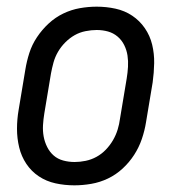

<svg xmlns="http://www.w3.org/2000/svg" viewBox="-20 -548 540 576"><path d="M203 8Q174 8 146.5 2Q119 -4 96.5 -19Q74 -34 59 -56.5Q44 -79 37.5 -106Q31 -133 31 -161.5Q31 -190 36 -219L56 -339Q60 -364 68 -389Q76 -414 91 -436.5Q106 -459 126 -477.5Q146 -496 170 -507.5Q194 -519 219.5 -523.5Q245 -528 270 -528Q299 -528 326.5 -522Q354 -516 376.5 -501Q399 -486 414.5 -463.5Q430 -441 436.5 -414Q443 -387 442.5 -358.5Q442 -330 438 -301L418 -181Q414 -156 405.5 -131Q397 -106 382.5 -83.5Q368 -61 348 -42.5Q328 -24 304 -12.5Q280 -1 254 3.5Q228 8 203 8ZM204 -62Q220 -62 237 -65.5Q254 -69 269.5 -77.5Q285 -86 297.5 -99Q310 -112 319 -127.5Q328 -143 333 -159.5Q338 -176 340 -192L360 -312Q363 -330 364 -347.5Q365 -365 362.5 -381.5Q360 -398 352.5 -413Q345 -428 332.5 -438.5Q320 -449 304 -453.5Q288 -458 270 -458Q254 -458 236.5 -454.5Q219 -451 204 -442.5Q189 -434 176 -421Q163 -408 154 -392.5Q145 -377 140.5 -360.5Q136 -344 133 -328L113 -208Q110 -190 109 -172.5Q108 -155 111 -138.5Q114 -122 121.5 -107Q129 -92 141 -81.5Q153 -71 169.5 -66.5Q186 -62 204 -62Z"/></svg>

Font: Iosevka Oblique
Style: Regular
Weight: 400
Italic angle: -9°
Monospace: yes
Designer: Belleve Invis
Foundry: Belleve Invis
Version: Version 32.5.0; ttfautohint (v1.8.4)